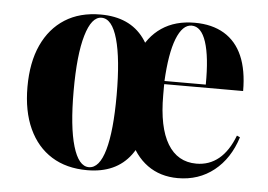

<svg xmlns="http://www.w3.org/2000/svg" viewBox="-40 -479 755 541"><g transform="rotate(5 338.0 -209.0)"><path d="M224.2 11.3Q165.3 11.3 123.4 -14.9Q81.5 -41.1 58.9 -90.3Q36.3 -139.5 36.3 -208.1Q36.3 -277.4 58.9 -326.6Q81.5 -375.8 123.4 -402.4Q165.3 -429 224.2 -429Q306.5 -429 347.2 -373.8Q387.9 -318.5 387.9 -208.9Q387.9 -99.2 346.8 -44Q305.6 11.3 224.2 11.3ZM228.2 2.4Q258.1 2.4 273.4 -51.6Q288.7 -105.6 288.7 -206.5Q288.7 -308.9 273 -364.5Q257.3 -420.2 227.4 -420.2Q199.2 -420.2 183.1 -365.3Q166.9 -310.5 166.9 -208.1Q166.9 -106.5 183.1 -52Q199.2 2.4 228.2 2.4ZM480.6 11.3Q430.6 11.3 394.4 -14.9Q358.1 -41.1 338.7 -90.7Q319.4 -140.3 319.4 -208.9Q319.4 -279 339.1 -328.2Q358.9 -377.4 397.2 -403.2Q435.5 -429 490.3 -429Q539.5 -429 573.8 -408.5Q608.1 -387.9 625.4 -348Q642.7 -308.1 642.7 -249.2H379.8L378.2 -258.1H536.3Q537.1 -336.3 523.4 -378.2Q509.7 -420.2 482.3 -420.2Q456.5 -420.2 439.9 -378.2Q423.4 -336.3 419.4 -256.5L420.2 -254.8Q419.4 -250 419.4 -244Q419.4 -237.9 419.4 -217.7Q419.4 -127.4 447.6 -80.6Q475.8 -33.9 529 -33.9Q565.3 -33.9 592.3 -56Q619.4 -78.2 636.3 -122.6L645.2 -118.5Q625.8 -57.3 582.7 -23Q539.5 11.3 480.6 11.3Z"/></g></svg>

Font: Playfair 144pt SemiCondensed ExtraBold
Style: Regular
Weight: 800
Width: 4
Designer: Claus Eggers Sørensen
Foundry: Claus Eggers Sørensen
Version: Version 2.203